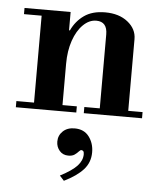

<svg xmlns="http://www.w3.org/2000/svg" viewBox="-54 -509 716 867"><g transform="rotate(5 304.0 -75.0)"><path d="M401 -15V-363Q401 -421 351 -421Q319 -421 291.5 -394Q264 -367 248 -320.5Q232 -274 232 -215L212 -367H236Q256 -410 293 -436Q330 -462 388 -462Q451 -462 490.5 -430.5Q530 -399 530 -353V-15ZM23 0V-28H297V0ZM103 -15V-434H232V-15ZM331 0V-28H595V0ZM23 -422V-450H232V-422ZM268 312 248 290Q302 262 324.5 237.5Q347 213 347 185Q347 174 343 170.5Q339 167 335 167Q330 167 323.5 174.5Q317 182 306.5 189.5Q296 197 278 197Q253 197 238 179.5Q223 162 223 138Q223 110 243 91Q263 72 296 72Q339 72 361.5 102Q384 132 384 173Q384 219 354.5 251.5Q325 284 268 312Z"/></g></svg>

Font: Libre Bodoni SemiBold
Style: Regular
Weight: 600
Designer: Pablo Impallari, Rodrigo Fuenzalida
Foundry: Impallari Type
Version: Version 2.005;gftools[0.9.23]